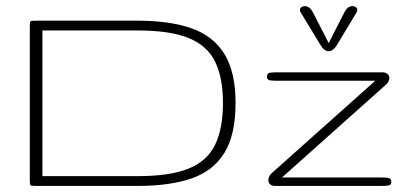

<svg xmlns="http://www.w3.org/2000/svg" viewBox="-20 -612 1354 632"><path d="M97.2 0Q83 0 80.6 -2.2Q78.1 -4.4 78.1 -17.1V-525.9Q78.1 -540 80.6 -542Q83 -543.9 98.1 -543.9H433.1Q539.6 -543.9 611.1 -518.6Q682.6 -493.2 719 -433.8Q755.4 -374.5 755.4 -272.9Q755.4 -168.9 719 -109.4Q682.6 -49.8 611.1 -24.9Q539.6 0 433.1 0ZM119.6 -32.2H433.1Q539.1 -32.2 600.3 -56.9Q661.6 -81.5 687.7 -134.8Q713.9 -188 713.9 -272.9Q713.9 -356.9 687.7 -409.7Q661.6 -462.4 600.3 -487.1Q539.1 -511.7 433.1 -511.7H119.6ZM883.8 0Q875.5 0 869.4 -5.1Q863.3 -10.3 863.3 -19.5Q863.3 -32.2 876 -43.5L1215.3 -346.2H894.5Q880.4 -346.2 869.6 -347.4Q858.9 -348.6 858.9 -358.9Q858.9 -371.6 869.1 -372.8Q879.4 -374 893.6 -374H1237.3Q1250.5 -374 1256.1 -368.2Q1261.7 -362.3 1261.7 -355.5Q1261.7 -343.3 1250 -333L908.2 -27.8H1232.4Q1246.6 -27.8 1257.3 -26.6Q1268.1 -25.4 1268.1 -12.7Q1268.1 -2.4 1257.1 -1.2Q1246.1 0 1233.4 0ZM1062 -443.4Q1047.9 -443.4 1036.1 -461.9L969.7 -571.3Q964.4 -580.1 969.7 -585.9Q975.1 -591.8 983.4 -591.8Q999 -591.8 1009.8 -571.8L1062 -470.2L1113.8 -571.8Q1124 -591.8 1140.1 -591.8Q1148.4 -591.8 1153.8 -585.9Q1159.2 -580.1 1153.8 -571.3L1087.9 -461.9Q1075.7 -443.4 1062 -443.4Z"/></svg>

Font: Gruppo
Style: Regular
Weight: 400
Designer: Vernon Adams
Foundry: Vernon Adams
Version: Version 1.001; ttfautohint (v1.8.4.7-5d5b);gftools[0.9.28]